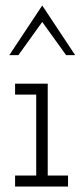

<svg xmlns="http://www.w3.org/2000/svg" viewBox="-20 -680 303 700"><path d="M35 -40H112V-335H35V-375H154V-40H228V0H35ZM134 -660Q164 -615 194 -569.5Q224 -524 254 -479H221Q199 -509 177.5 -539.5Q156 -570 134 -600Q112 -570 90.5 -539.5Q69 -509 47 -479H14Q44 -524 74 -569.5Q104 -615 134 -660Z"/></svg>

Font: Josefin Slab
Style: Regular
Weight: 400
Designer: Santiago Orozco
Foundry: Typemade
Version: Version 1.000